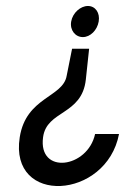

<svg xmlns="http://www.w3.org/2000/svg" viewBox="-20 -611 419 642"><path d="M46 -152C10 77 336 57 378 -163H298C273 -48 107 -26 124 -152C136 -243 254 -225 267 -345L278 -448H221L203 -358C191 -285 67 -287 46 -152ZM218 -539C213 -510 232 -487 257 -487C282 -487 305 -510 310 -539C315 -568 299 -591 274 -591C249 -591 223 -568 218 -539Z"/></svg>

Font: Charger Sport
Style: NrwObl
Weight: 400
Designer: Jasper
Foundry: Cannot Into Space Fonts
Version: Version 1.1